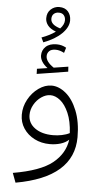

<svg xmlns="http://www.w3.org/2000/svg" viewBox="-69 -894 628 1192"><g transform="rotate(5 245.0 -298.0)"><path d="M434 -58Q434 193 75 257L53 198Q223 169 297.5 109Q372 49 384 -38Q364 -19 333 -9.5Q302 0 266 0Q213 0 170 -22Q127 -44 102 -82Q77 -120 77 -167Q77 -217 101.5 -262Q126 -307 165.5 -335Q205 -363 246 -363Q291 -363 334.5 -327.5Q378 -292 406 -222.5Q434 -153 434 -58ZM281 -57Q308 -57 335.5 -62.5Q363 -68 384 -79Q380 -153 358 -203.5Q336 -254 305.5 -278.5Q275 -303 244 -303Q216 -303 188 -284Q160 -265 142.5 -234Q125 -203 125 -170Q125 -119 168 -88Q211 -57 281 -57ZM341 -458 147 -427 146 -459 211 -469Q188 -486 176 -505.5Q164 -525 164 -544Q164 -577 187.5 -599Q211 -621 255 -621Q288 -621 315 -605L305 -572Q277 -587 252 -587Q224 -587 211.5 -574Q199 -561 199 -543Q199 -508 249 -475L339 -489ZM325 -776Q325 -734 284 -693.5Q243 -653 171 -626L157 -655Q209 -674 243 -699Q208 -712 192 -732.5Q176 -753 176 -777Q176 -812 198.5 -832.5Q221 -853 251 -853Q287 -853 306 -831Q325 -809 325 -776ZM293 -774Q293 -793 282.5 -805.5Q272 -818 251 -818Q232 -818 220 -807Q208 -796 208 -776Q208 -758 222 -744.5Q236 -731 268 -721Q293 -748 293 -774Z"/></g></svg>

Font: FiraGO Light
Style: Italic
Weight: 300
Italic angle: -8°
Designer: bBox Type GmbH
Foundry: bBox Type GmbH
Version: Version 1.001